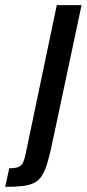

<svg xmlns="http://www.w3.org/2000/svg" viewBox="-119 -530 336 744"><path d="M-99 194 -83 122Q-58 122 -46.5 116.5Q-35 111 -29.5 99.5Q-24 88 -20 68L101 -510H197L84 22Q74 70 64.5 101.5Q55 133 43 151.5Q31 170 12.5 179Q-6 188 -33 191Q-60 194 -99 194Z"/></svg>

Font: Saira ExtraCondensed SemiBold
Style: Italic
Weight: 600
Width: 2
Italic angle: -12°
Designer: Hector Gatti with collaboration of the Omnibus-Type team
Foundry: Omnibus-Type
Version: Version 1.101